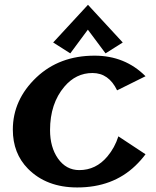

<svg xmlns="http://www.w3.org/2000/svg" viewBox="-20 -782 659 811"><path d="M351.6 -761.7 498.5 -602.5 425.8 -556.6 351.1 -656.7 276.9 -556.6 204.6 -602.5ZM306.2 9.8Q176.3 9.8 98.1 -69.3Q34.2 -134.3 34.2 -234.4Q34.2 -360.4 133.8 -455.1Q231 -546.9 379.4 -546.9Q507.8 -546.9 594.7 -460L474.6 -400.4Q439.5 -473.6 370.6 -473.6Q300.8 -473.6 252 -416Q191.4 -344.7 191.4 -232.4Q191.4 -160.6 224.6 -112.8Q259.3 -63.5 314.9 -63.5Q385.3 -63.5 433.6 -121.1Q464.8 -158.2 480 -206.1L594.7 -130.4Q576.2 -105.5 551.8 -82Q456.1 9.8 306.2 9.8Z"/></svg>

Font: Klaudia
Style: Bold
Weight: 700
Designer: Wojciech Kalinowski "wmk69" (wmk69@o2.pl)
Foundry: Wojciech Kalinowski "wmk69" (wmk69@o2.pl)
Version: Version 3.1.0; 2021-05-10